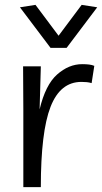

<svg xmlns="http://www.w3.org/2000/svg" viewBox="-20 -770 420 790"><path d="M357 -428Q347 -431 337 -432Q327 -433 315 -433Q228 -433 188 -330.5Q148 -228 148 0H76V-319L75 -497H148L143 -320Q167 -421 215 -463.5Q263 -506 318 -506Q334 -506 346.5 -504.5Q359 -503 368 -499ZM188 -573 62 -740 126 -750 221 -623 316 -750 380 -740 254 -573Z"/></svg>

Font: LivvicRegular
Style: Regular
Weight: 400
Designer: Jacques Le Bailly, Baron von Fonthausen
Version: Version 1.001; ttfautohint (v1.8.2)